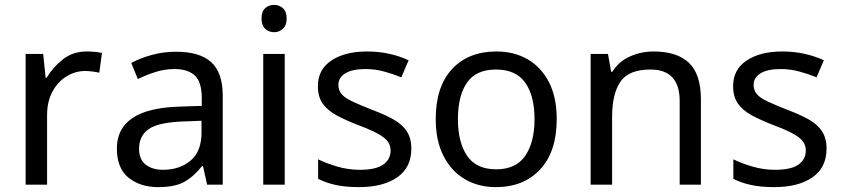

<svg xmlns="http://www.w3.org/2000/svg" viewBox="-20 -757 3453 787"><path d="M335 -546Q350 -546 367.5 -544.5Q385 -543 398 -540L387 -459Q374 -462 358.5 -464Q343 -466 329 -466Q288 -466 252 -443.5Q216 -421 194.5 -380.5Q173 -340 173 -286V0H85V-536H157L167 -438H171Q197 -482 238 -514Q279 -546 335 -546Z M701 -545Q799 -545 846 -502Q893 -459 893 -365V0H829L812 -76H808Q773 -32 734.5 -11Q696 10 628 10Q555 10 507 -28.5Q459 -67 459 -149Q459 -229 522 -272.5Q585 -316 716 -320L807 -323V-355Q807 -422 778 -448Q749 -474 696 -474Q654 -474 616 -461.5Q578 -449 545 -433L518 -499Q553 -518 601 -531.5Q649 -545 701 -545ZM727 -259Q627 -255 588.5 -227Q550 -199 550 -148Q550 -103 577.5 -82Q605 -61 648 -61Q716 -61 761 -98.5Q806 -136 806 -214V-262Z M1104 -737Q1124 -737 1139.5 -723.5Q1155 -710 1155 -681Q1155 -653 1139.5 -639Q1124 -625 1104 -625Q1082 -625 1067 -639Q1052 -653 1052 -681Q1052 -710 1067 -723.5Q1082 -737 1104 -737ZM1147 -536V0H1059V-536Z M1666 -148Q1666 -70 1608 -30Q1550 10 1452 10Q1396 10 1355.5 1Q1315 -8 1284 -24V-104Q1316 -88 1361.5 -74.5Q1407 -61 1454 -61Q1521 -61 1551 -82.5Q1581 -104 1581 -140Q1581 -160 1570 -176Q1559 -192 1530.5 -208Q1502 -224 1449 -244Q1397 -264 1360 -284Q1323 -304 1303 -332Q1283 -360 1283 -404Q1283 -472 1338.5 -509Q1394 -546 1484 -546Q1533 -546 1575.5 -536.5Q1618 -527 1655 -510L1625 -440Q1591 -454 1554 -464Q1517 -474 1478 -474Q1424 -474 1395.5 -456.5Q1367 -439 1367 -409Q1367 -387 1380 -371.5Q1393 -356 1423.5 -341.5Q1454 -327 1505 -307Q1556 -288 1592 -268Q1628 -248 1647 -219.5Q1666 -191 1666 -148Z M2262 -269Q2262 -136 2194.5 -63Q2127 10 2012 10Q1941 10 1885.5 -22.5Q1830 -55 1798 -117.5Q1766 -180 1766 -269Q1766 -402 1833 -474Q1900 -546 2015 -546Q2088 -546 2143.5 -513.5Q2199 -481 2230.5 -419.5Q2262 -358 2262 -269ZM1857 -269Q1857 -174 1894.5 -118.5Q1932 -63 2014 -63Q2095 -63 2133 -118.5Q2171 -174 2171 -269Q2171 -364 2133 -418Q2095 -472 2013 -472Q1931 -472 1894 -418Q1857 -364 1857 -269Z M2659 -546Q2755 -546 2804 -499.5Q2853 -453 2853 -349V0H2766V-343Q2766 -472 2646 -472Q2557 -472 2523 -422Q2489 -372 2489 -278V0H2401V-536H2472L2485 -463H2490Q2516 -505 2562 -525.5Q2608 -546 2659 -546Z M3368 -148Q3368 -70 3310 -30Q3252 10 3154 10Q3098 10 3057.5 1Q3017 -8 2986 -24V-104Q3018 -88 3063.5 -74.5Q3109 -61 3156 -61Q3223 -61 3253 -82.5Q3283 -104 3283 -140Q3283 -160 3272 -176Q3261 -192 3232.5 -208Q3204 -224 3151 -244Q3099 -264 3062 -284Q3025 -304 3005 -332Q2985 -360 2985 -404Q2985 -472 3040.5 -509Q3096 -546 3186 -546Q3235 -546 3277.5 -536.5Q3320 -527 3357 -510L3327 -440Q3293 -454 3256 -464Q3219 -474 3180 -474Q3126 -474 3097.5 -456.5Q3069 -439 3069 -409Q3069 -387 3082 -371.5Q3095 -356 3125.5 -341.5Q3156 -327 3207 -307Q3258 -288 3294 -268Q3330 -248 3349 -219.5Q3368 -191 3368 -148Z"/></svg>

Font: Noto Sans Tagbanwa
Style: Regular
Weight: 400
Designer: Monotype Design Team
Foundry: Monotype Imaging Inc.
Version: Version 2.001; ttfautohint (v1.8.4.7-5d5b)